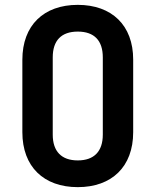

<svg xmlns="http://www.w3.org/2000/svg" viewBox="-20 -760 640 790"><path d="M300 10C440 10 528 -74 528 -216V-515C528 -656 440 -740 300 -740C160 -740 72 -656 72 -514V-216C72 -74 160 10 300 10ZM300 -100C233 -100 197 -137 197 -206V-524C197 -593 232 -630 300 -630C368 -630 403 -593 403 -524V-206C403 -137 367 -100 300 -100Z"/></svg>

Font: JetBrains Mono
Style: Bold
Weight: 558
Monospace: yes
Designer: Philipp Nurullin, Konstantin Bulenkov
Foundry: JetBrains
Version: Version 2.305